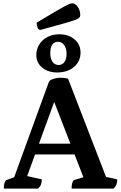

<svg xmlns="http://www.w3.org/2000/svg" viewBox="-20 -1115 716 1135"><path d="M2.5 0Q2.5 -21.9 7 -35.1Q11.5 -48.4 18.5 -50.9L88.8 -76.1L53.5 -38.8L267.8 -627.9Q271.7 -638.6 284.8 -644.6Q298 -650.6 312.8 -653Q327.6 -655.5 337.7 -655.5Q349.1 -655.5 360.1 -654.3Q371.1 -653.1 382.2 -650.2L617 -42.7L578.2 -75.8L673.1 -54.6Q673.1 -38.9 668.8 -26.6Q664.6 -14.3 652.3 0H403.1Q403.1 -21.9 407.6 -35.1Q412.1 -48.4 419.1 -50.9L489.8 -72.9L482.1 -43.9L281.2 -562.1L318.9 -563.2L128.5 -41.1L121.4 -78.5L227.1 -54.6Q227.1 -38.9 223.1 -26.6Q219.2 -14.3 205.7 0ZM164.5 -202 178.2 -265.7H426.7L442.5 -202ZM317.8 -686.6Q264.1 -686.6 229.4 -715.4Q194.6 -744.3 194.6 -789.1Q194.6 -824.6 212.4 -852.4Q230.2 -880.3 260.7 -896.3Q291.2 -912.3 329.6 -912.3Q385.8 -912.3 420.9 -882Q456.1 -851.8 456.1 -803.9Q456.1 -752.6 417.7 -719.6Q379.3 -686.6 317.8 -686.6ZM326.7 -730.7Q348.9 -731.2 361.2 -748.7Q373.6 -766.1 373.6 -796.6Q373.6 -828.4 359.7 -848Q345.9 -867.7 323.7 -868.3Q277.2 -867.2 277.2 -800.5Q277.2 -768.1 290.3 -749.7Q303.5 -731.2 326.7 -730.7ZM219.1 -938.2Q207 -938.2 201.9 -951.9Q196.8 -965.6 196.8 -981Q257.4 -1017.2 295.7 -1040Q333.9 -1062.8 355.9 -1074.6Q378 -1086.5 388.8 -1090.9Q399.7 -1095.4 406 -1095.4Q426 -1095.4 440.2 -1073.8Q454.5 -1052.2 454.5 -1025.2Q454.5 -1017 448.8 -1010.6Q443.2 -1004.2 421.4 -996.2Q399.7 -988.3 351.9 -974.8Q304.2 -961.3 219.1 -938.2Z"/></svg>

Font: Petrona
Style: Regular
Weight: 400
Designer: Ringo R. Seeber
Foundry: Ringo R. Seeber
Version: Version 2.001; ttfautohint (v1.8.3)